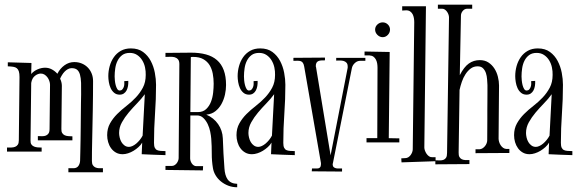

<svg xmlns="http://www.w3.org/2000/svg" viewBox="-20 -728 2456 817"><path d="M112.8 -413.1Q123.5 -425.8 139.9 -432.9Q156.2 -439.9 171.9 -439.9Q187.5 -439.9 200.9 -432.6Q214.4 -425.3 224.1 -414.1Q235.4 -436.5 254.4 -450.2Q273.4 -463.9 295.9 -463.9Q313.5 -463.9 328.1 -457.8Q342.8 -451.7 353.5 -440.7Q364.3 -429.7 370.1 -415Q376 -400.4 376 -382.8Q376 -354.5 375.7 -322.5Q375.5 -290.5 374.8 -258.1Q374 -225.6 373.5 -193.8Q373 -162.1 372.3 -133.8Q371.6 -105.5 371.3 -82Q371.1 -58.6 371.1 -43Q371.1 -31.2 375.2 -24.9Q379.4 -18.6 386 -15.6Q392.6 -12.7 400.9 -12.2Q409.2 -11.7 418 -12.2V4.9H271V-12.2H294.9Q307.6 -13.2 313.7 -22Q319.8 -30.8 320.8 -43Q321.3 -59.1 321.8 -82Q322.3 -105 322.8 -131.6Q323.2 -158.2 323.5 -186.3Q323.7 -214.4 324 -240.5Q324.2 -266.6 324.5 -289.1Q324.7 -311.5 325.2 -326.2Q325.7 -354.5 325 -375.5Q324.2 -396.5 320.3 -410.4Q316.4 -424.3 308.1 -431.2Q299.8 -438 285.2 -438Q276.4 -438 268.8 -433.8Q261.2 -429.7 254.9 -423.1Q248.5 -416.5 243.7 -408.4Q238.8 -400.4 235.8 -393.1Q239.3 -386.2 241.2 -378.4Q243.2 -370.6 243.2 -362.8L241.2 -179.2Q240.7 -168 244.9 -161.6Q249 -155.3 255.6 -152.3Q262.2 -149.4 270.8 -148.7Q279.3 -147.9 288.1 -147.9V-130.9H141.1V-148.9Q150.4 -148.4 159.4 -148.4Q168.5 -148.4 175.3 -151.1Q182.1 -153.8 186.5 -160.2Q190.9 -166.5 190.9 -179.2L192.9 -367.2Q192.9 -375 189.9 -383.5Q187 -392.1 181.9 -398.9Q176.8 -405.8 169.7 -410.4Q162.6 -415 153.8 -415Q141.1 -415 128.7 -405.3Q116.2 -395.5 112.8 -375L109.9 -130.9Q109.4 -119.6 113.5 -113.5Q117.7 -107.4 124.8 -104.5Q131.8 -101.6 140.4 -100.8Q148.9 -100.1 157.2 -100.1V-83H9.8V-100.1Q19 -100.1 28.3 -100.3Q37.6 -100.6 44.4 -103.3Q51.3 -106 55.7 -112.3Q60.1 -118.7 60.1 -130.9L63 -399.9Q63 -415 60.3 -423.8Q57.6 -432.6 51.8 -437.5Q45.9 -442.4 36.4 -443.8Q26.9 -445.3 13.2 -445.8V-462.9L113.8 -460Z M585 -121.1Q579.1 -110.8 569.3 -102.1Q559.6 -93.3 548.3 -86.4Q537.1 -79.6 524.9 -75.7Q512.7 -71.8 502 -71.8Q485.4 -71.8 473.1 -78.9Q460.9 -85.9 452.6 -97.4Q444.3 -108.9 440.2 -123.3Q436 -137.7 436 -152.8Q436 -181.2 448.2 -202.9Q460.4 -224.6 478.5 -242.7Q496.6 -260.7 518.1 -277.3Q539.6 -293.9 557.6 -313Q575.7 -332 587.9 -355Q600.1 -377.9 600.1 -409.2Q600.6 -424.3 597.2 -440.9Q593.8 -457.5 585.2 -471.4Q576.7 -485.4 563.5 -494.1Q550.3 -502.9 532.2 -502.9Q512.7 -502.9 500.2 -493.7Q487.8 -484.4 480.5 -470Q473.1 -455.6 470.5 -437.7Q467.8 -419.9 467.8 -402.8Q467.8 -396 468.8 -385.7Q469.7 -375.5 472.2 -366Q474.6 -356.4 478.8 -349.6Q482.9 -342.8 489.3 -342.8Q496.1 -342.8 500.2 -347.2Q504.4 -351.6 506.6 -357.7Q508.8 -363.8 509 -370.6Q509.3 -377.4 508.8 -382.8L525.9 -383.8Q526.4 -372.6 524.7 -362.1Q522.9 -351.6 518.6 -343.3Q514.2 -335 506.8 -330.1Q499.5 -325.2 489.3 -325.2Q475.1 -325.2 465.6 -333.3Q456.1 -341.3 450.7 -353.3Q445.3 -365.2 443.1 -378.9Q440.9 -392.6 440.9 -403.8Q440.9 -425.8 446.8 -446.8Q452.6 -467.8 464.4 -484.6Q476.1 -501.5 494.1 -511.7Q512.2 -522 537.1 -522Q568.4 -522 588.9 -506.8Q609.4 -491.7 621.6 -468.5Q633.8 -445.3 638.9 -418.2Q644 -391.1 644 -367.2Q644 -305.2 639.6 -243.9Q635.3 -182.6 635.3 -120.1Q635.3 -106.4 638.7 -99.4Q642.1 -92.3 648.4 -89.4Q654.8 -86.4 663.8 -85.9Q672.9 -85.4 684.1 -85V-67.9Q658.2 -68.8 633.1 -69.6Q607.9 -70.3 583 -71.8ZM528.8 -103Q535.6 -103 543.7 -106.7Q551.8 -110.4 559.6 -116.9Q567.4 -123.5 574.5 -132.1Q581.5 -140.6 586.9 -150.9L596.2 -327.1Q582 -307.6 563.2 -288.3Q544.4 -269 527.6 -249Q510.7 -229 498.8 -207.5Q486.8 -186 486.8 -162.1Q486.8 -153.3 489.3 -142.8Q491.7 -132.3 496.8 -123.5Q502 -114.7 510 -108.9Q518.1 -103 528.8 -103Z M814.9 -21H844.2L843.3 -2.9L684.1 -4.9V-22H711.9Q717.8 -22 723.1 -25.4Q728.5 -28.8 732.2 -33.7Q735.8 -38.6 738 -44.4Q740.2 -50.3 740.2 -55.2L743.2 -455.1Q743.2 -468.8 737.5 -475.3Q731.9 -481.9 723.4 -484.4Q714.8 -486.8 704.3 -486.3Q693.8 -485.8 684.1 -485.8V-502.9Q711.9 -502.9 739 -503.4Q766.1 -503.9 793.9 -503.9Q829.1 -503.9 856.7 -496.3Q884.3 -488.8 903.3 -472.2Q922.4 -455.6 932.1 -429.4Q941.9 -403.3 941.9 -366.2Q941.9 -346.7 937.3 -325.4Q932.6 -304.2 922.6 -285.9Q912.6 -267.6 896.7 -254.9Q880.9 -242.2 857.9 -240.2Q889.6 -226.6 908.2 -199.7Q926.8 -172.9 928.2 -139.2Q929.2 -106.9 930.9 -75Q932.6 -43 935.1 -11.2Q936 2.9 939.2 14.6Q942.4 26.4 948.5 35.2Q954.6 43.9 964.6 48.8Q974.6 53.7 989.3 54.2V68.8Q968.8 68.8 951.2 62Q933.6 55.2 919.9 43.9Q906.2 32.7 897.5 18.1Q888.7 3.4 886.2 -12.2Q880.9 -43 881.1 -74.7Q881.3 -106.4 878.9 -138.2Q877.9 -150.9 874.5 -167.7Q871.1 -184.6 863.8 -200Q856.4 -215.3 845.2 -226.1Q834 -236.8 818.4 -236.8H790L789.1 -54.2Q789.1 -48.8 791 -43Q793 -37.1 796.4 -32.2Q799.8 -27.3 804.7 -24.2Q809.6 -21 814.9 -21ZM821.3 -251Q843.8 -251 857.2 -263.7Q870.6 -276.4 877.7 -294.7Q884.8 -313 887 -334Q889.2 -355 889.2 -372.1Q889.2 -394 885.3 -414.8Q881.3 -435.5 871.6 -451.2Q861.8 -466.8 845 -476.3Q828.1 -485.8 802.2 -485.8Q799.3 -485.8 796.9 -485.8Q794.4 -485.8 792 -484.9L790 -251Z M1135.3 -121.1Q1129.4 -110.8 1119.6 -102.1Q1109.9 -93.3 1098.6 -86.4Q1087.4 -79.6 1075.2 -75.7Q1063 -71.8 1052.2 -71.8Q1035.6 -71.8 1023.4 -78.9Q1011.2 -85.9 1002.9 -97.4Q994.6 -108.9 990.5 -123.3Q986.3 -137.7 986.3 -152.8Q986.3 -181.2 998.5 -202.9Q1010.7 -224.6 1028.8 -242.7Q1046.9 -260.7 1068.4 -277.3Q1089.8 -293.9 1107.9 -313Q1126 -332 1138.2 -355Q1150.4 -377.9 1150.4 -409.2Q1150.9 -424.3 1147.5 -440.9Q1144 -457.5 1135.5 -471.4Q1127 -485.4 1113.8 -494.1Q1100.6 -502.9 1082.5 -502.9Q1063 -502.9 1050.5 -493.7Q1038.1 -484.4 1030.8 -470Q1023.4 -455.6 1020.8 -437.7Q1018.1 -419.9 1018.1 -402.8Q1018.1 -396 1019 -385.7Q1020 -375.5 1022.5 -366Q1024.9 -356.4 1029.1 -349.6Q1033.2 -342.8 1039.6 -342.8Q1046.4 -342.8 1050.5 -347.2Q1054.7 -351.6 1056.9 -357.7Q1059.1 -363.8 1059.3 -370.6Q1059.6 -377.4 1059.1 -382.8L1076.2 -383.8Q1076.7 -372.6 1075 -362.1Q1073.2 -351.6 1068.8 -343.3Q1064.5 -335 1057.1 -330.1Q1049.8 -325.2 1039.6 -325.2Q1025.4 -325.2 1015.9 -333.3Q1006.3 -341.3 1001 -353.3Q995.6 -365.2 993.4 -378.9Q991.2 -392.6 991.2 -403.8Q991.2 -425.8 997.1 -446.8Q1002.9 -467.8 1014.6 -484.6Q1026.4 -501.5 1044.4 -511.7Q1062.5 -522 1087.4 -522Q1118.7 -522 1139.2 -506.8Q1159.7 -491.7 1171.9 -468.5Q1184.1 -445.3 1189.2 -418.2Q1194.3 -391.1 1194.3 -367.2Q1194.3 -305.2 1189.9 -243.9Q1185.5 -182.6 1185.5 -120.1Q1185.5 -106.4 1189 -99.4Q1192.4 -92.3 1198.7 -89.4Q1205.1 -86.4 1214.1 -85.9Q1223.1 -85.4 1234.4 -85V-67.9Q1208.5 -68.8 1183.3 -69.6Q1158.2 -70.3 1133.3 -71.8ZM1079.1 -103Q1085.9 -103 1094 -106.7Q1102.1 -110.4 1109.9 -116.9Q1117.7 -123.5 1124.8 -132.1Q1131.8 -140.6 1137.2 -150.9L1146.5 -327.1Q1132.3 -307.6 1113.5 -288.3Q1094.7 -269 1077.9 -249Q1061 -229 1049.1 -207.5Q1037.1 -186 1037.1 -162.1Q1037.1 -153.3 1039.6 -142.8Q1042 -132.3 1047.1 -123.5Q1052.2 -114.7 1060.3 -108.9Q1068.4 -103 1079.1 -103Z M1534.7 -481.9V-469.2H1515.6Q1502 -470.2 1491.2 -460.9Q1480.5 -451.7 1477.5 -439L1396.5 -33.2Q1396.5 -32.2 1396 -31.5Q1395.5 -30.8 1395.5 -29.8Q1395.5 -21 1399.7 -17.1Q1403.8 -13.2 1409.9 -12Q1416 -10.7 1422.9 -11Q1429.7 -11.2 1435.5 -11.2V2L1306.6 1L1307.6 -11.2H1329.6Q1337.9 -11.2 1341.8 -15.9Q1345.7 -20.5 1345.7 -28.8V-34.2L1274.4 -444.8Q1272.5 -455.6 1268.6 -460.9Q1264.6 -466.3 1258.8 -468Q1252.9 -469.7 1245.4 -469.5Q1237.8 -469.2 1228.5 -469.2V-481.9L1362.8 -482.9V-471.2Q1355.5 -471.2 1348.4 -470.9Q1341.3 -470.7 1335.7 -468.5Q1330.1 -466.3 1326.9 -461.2Q1323.7 -456.1 1323.7 -445.8Q1323.7 -444.8 1324.2 -444.3Q1324.7 -443.8 1324.7 -442.9L1386.7 -66.9L1459.5 -439.9V-444.8Q1459.5 -455.6 1454.6 -460.9Q1449.7 -466.3 1442.4 -468.5Q1435.1 -470.7 1426.5 -470.5Q1418 -470.2 1410.6 -470.2V-481.9Z M1639.6 -602.1Q1639.6 -589.4 1630.4 -579.6Q1621.1 -569.8 1608.4 -569.8Q1595.7 -569.8 1585.9 -579.6Q1576.2 -589.4 1576.2 -602.1Q1576.2 -614.7 1585.9 -623.8Q1595.7 -632.8 1608.4 -632.8Q1621.1 -632.8 1630.4 -623.8Q1639.6 -614.7 1639.6 -602.1ZM1679.2 -139.2V-122.1H1539.6V-140.1H1585.4L1586.4 -439.9Q1586.4 -448.7 1585 -457.8Q1583.5 -466.8 1579.6 -474.4Q1575.7 -481.9 1569.1 -486.8Q1562.5 -491.7 1552.2 -492.2H1531.2V-508.8L1638.2 -506.8L1634.3 -140.1Z M1833.5 -42 1688.5 -37.1 1687.5 -54.2 1704.6 -55.2Q1711.4 -55.2 1717.3 -58.8Q1723.1 -62.5 1727.3 -68.1Q1731.4 -73.7 1733.9 -80.3Q1736.3 -86.9 1736.3 -92.8L1742.7 -633.8Q1742.7 -642.1 1741.2 -650.9Q1739.7 -659.7 1736.1 -667Q1732.4 -674.3 1725.6 -679.2Q1718.8 -684.1 1708.5 -684.1L1691.4 -683.1V-701.2H1792.5L1785.6 -100.1Q1785.6 -94.2 1788.3 -86.9Q1791 -79.6 1795.4 -73.2Q1799.8 -66.9 1805.9 -62.7Q1812 -58.6 1819.3 -59.1H1833.5Z M1931.6 -79.1Q1931.2 -66.9 1934.8 -60.3Q1938.5 -53.7 1944.8 -50.5Q1951.2 -47.4 1959.7 -46.9Q1968.3 -46.4 1977.5 -46.9V-29.8L1832.5 -28.8V-45.9Q1842.8 -45.4 1851.8 -45.4Q1860.8 -45.4 1867.7 -48.1Q1874.5 -50.8 1878.4 -57.4Q1882.3 -64 1882.3 -77.1L1890.6 -653.8Q1890.6 -659.7 1888.4 -666Q1886.2 -672.4 1882.3 -678Q1878.4 -683.6 1873 -687.3Q1867.7 -690.9 1861.3 -690.9H1843.3V-708H1989.3V-690.9H1968.3Q1957 -690.9 1949.2 -681.6Q1941.4 -672.4 1941.4 -661.1L1936.5 -408.2Q1954.6 -443.4 1975.1 -457.8Q1995.6 -472.2 2021.5 -472.2Q2043 -472.2 2058.3 -462.2Q2073.7 -452.1 2083.7 -436.5Q2093.8 -420.9 2098.6 -401.6Q2103.5 -382.3 2103.5 -363.8Q2103.5 -307.6 2102.5 -251Q2101.6 -194.3 2101.6 -138.2Q2101.6 -131.8 2103.8 -124.3Q2106 -116.7 2110.4 -110.1Q2114.7 -103.5 2120.8 -99.1Q2127 -94.7 2134.3 -94.2H2147.5V-77.1L2003.4 -76.2V-92.8H2020.5Q2027.3 -93.3 2033.2 -96.9Q2039.1 -100.6 2043.5 -106Q2047.9 -111.3 2050.5 -117.9Q2053.2 -124.5 2053.2 -130.9Q2053.2 -176.3 2053.7 -219.7Q2053.7 -238.3 2053.7 -258.1Q2053.7 -277.8 2054 -297.1Q2054.2 -316.4 2054.2 -334Q2054.2 -351.6 2054.2 -366.2Q2053.7 -376.5 2052.7 -390.4Q2051.8 -404.3 2047.9 -416.5Q2043.9 -428.7 2035.6 -437.3Q2027.3 -445.8 2012.2 -445.8Q1995.6 -445.8 1982.9 -436.3Q1970.2 -426.8 1960.7 -412.1Q1951.2 -397.5 1945.1 -379.6Q1939 -361.8 1935.5 -345.2Z M2316.4 -121.1Q2310.5 -110.8 2300.8 -102.1Q2291 -93.3 2279.8 -86.4Q2268.6 -79.6 2256.3 -75.7Q2244.1 -71.8 2233.4 -71.8Q2216.8 -71.8 2204.6 -78.9Q2192.4 -85.9 2184.1 -97.4Q2175.8 -108.9 2171.6 -123.3Q2167.5 -137.7 2167.5 -152.8Q2167.5 -181.2 2179.7 -202.9Q2191.9 -224.6 2210 -242.7Q2228 -260.7 2249.5 -277.3Q2271 -293.9 2289.1 -313Q2307.1 -332 2319.3 -355Q2331.5 -377.9 2331.5 -409.2Q2332 -424.3 2328.6 -440.9Q2325.2 -457.5 2316.7 -471.4Q2308.1 -485.4 2294.9 -494.1Q2281.7 -502.9 2263.7 -502.9Q2244.1 -502.9 2231.7 -493.7Q2219.2 -484.4 2211.9 -470Q2204.6 -455.6 2201.9 -437.7Q2199.2 -419.9 2199.2 -402.8Q2199.2 -396 2200.2 -385.7Q2201.2 -375.5 2203.6 -366Q2206.1 -356.4 2210.2 -349.6Q2214.4 -342.8 2220.7 -342.8Q2227.5 -342.8 2231.7 -347.2Q2235.8 -351.6 2238 -357.7Q2240.2 -363.8 2240.5 -370.6Q2240.7 -377.4 2240.2 -382.8L2257.3 -383.8Q2257.8 -372.6 2256.1 -362.1Q2254.4 -351.6 2250 -343.3Q2245.6 -335 2238.3 -330.1Q2231 -325.2 2220.7 -325.2Q2206.5 -325.2 2197 -333.3Q2187.5 -341.3 2182.1 -353.3Q2176.8 -365.2 2174.6 -378.9Q2172.4 -392.6 2172.4 -403.8Q2172.4 -425.8 2178.2 -446.8Q2184.1 -467.8 2195.8 -484.6Q2207.5 -501.5 2225.6 -511.7Q2243.7 -522 2268.6 -522Q2299.8 -522 2320.3 -506.8Q2340.8 -491.7 2353 -468.5Q2365.2 -445.3 2370.4 -418.2Q2375.5 -391.1 2375.5 -367.2Q2375.5 -305.2 2371.1 -243.9Q2366.7 -182.6 2366.7 -120.1Q2366.7 -106.4 2370.1 -99.4Q2373.5 -92.3 2379.9 -89.4Q2386.2 -86.4 2395.3 -85.9Q2404.3 -85.4 2415.5 -85V-67.9Q2389.6 -68.8 2364.5 -69.6Q2339.4 -70.3 2314.5 -71.8ZM2260.3 -103Q2267.1 -103 2275.1 -106.7Q2283.2 -110.4 2291 -116.9Q2298.8 -123.5 2305.9 -132.1Q2313 -140.6 2318.4 -150.9L2327.6 -327.1Q2313.5 -307.6 2294.7 -288.3Q2275.9 -269 2259 -249Q2242.2 -229 2230.2 -207.5Q2218.3 -186 2218.3 -162.1Q2218.3 -153.3 2220.7 -142.8Q2223.1 -132.3 2228.3 -123.5Q2233.4 -114.7 2241.5 -108.9Q2249.5 -103 2260.3 -103Z"/></svg>

Font: Bigelow Rules
Style: Regular
Weight: 400
Designer: Astigmatic (AOETI)
Foundry: Astigmatic (AOETI)
Version: Version 1.001